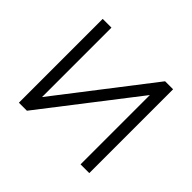

<svg xmlns="http://www.w3.org/2000/svg" viewBox="-155 -917 1134 1134"><g transform="rotate(45 412.0 -350.0)"><path d="M118 0H185L633 -579V0H706V-700H639L191 -120V-700H118Z"/></g></svg>

Font: Talent
Style: Regular
Weight: 400
Designer: Mike Powis
Version: Version 1.001;hotconv 1.0.109;makeotfexe 2.5.65596